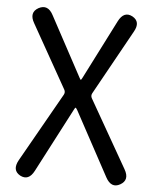

<svg xmlns="http://www.w3.org/2000/svg" viewBox="-53 -786 679 837"><g transform="rotate(5 286.5 -367.5)"><path d="M66 0Q29 -21 54 -66L225 -368Q231 -379 225 -390L69 -667Q43 -712 82 -734Q122 -755 146 -709L286 -449Q291 -439 293 -439Q295 -439 300 -449L431 -707Q455 -754 493 -734Q531 -713 505 -668L348 -385Q342 -374 348 -363L517 -67Q543 -22 504 0Q466 21 441 -25L289 -306Q283 -316 281 -316Q279 -316 274 -306L128 -26Q104 20 66 0Z"/></g></svg>

Font: Resource Han Rounded HK
Style: Regular
Weight: 400
Designer: Cyano Hao (round all glyphs); Ryoko NISHIZUKA  (kana, bopomofo & ideographs); Paul D. Hunt (Latin, Greek & Cyrillic); Sa
Foundry: Cyano Hao
Version: 0.990